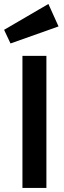

<svg xmlns="http://www.w3.org/2000/svg" viewBox="-41 -928 317 948"><path d="M188.1 0H69.8V-652H188.1ZM248 -797.5 10.9 -713.4 -20.8 -780.7 198 -908.4Z"/></svg>

Font: AKL FREE 001
Style: Regular
Weight: 400
Designer: AKL
Foundry: AKL
Version: Version 1.00;August 10, 2024;FontCreator 13.0.0.2630 64-bit